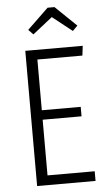

<svg xmlns="http://www.w3.org/2000/svg" viewBox="-60 -930 539 969"><g transform="rotate(-5 210.0 -446.0)"><path d="M379 -685 373 -636H145V-379H342V-331H145V-49H384V0H88V-685ZM136 -764 112 -789 219 -892H254L361 -789L336 -764L236 -843Z"/></g></svg>

Font: Fira Sans Extra Condensed Light
Style: Regular
Weight: 300
Width: 1
Designer: Carrois Corporate & Edenspiekermann AG
Foundry: Carrois Corporate GbR & Edenspiekermann AG
Version: Version 4.203